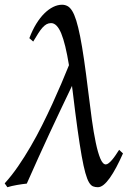

<svg xmlns="http://www.w3.org/2000/svg" viewBox="-44 -762 549 802"><path d="M469.7 -121.1Q455.6 -89.4 441.7 -63.2Q427.7 -37.1 414.6 -18.6Q401.4 0 388.9 10Q376.5 20 364.7 20Q353.5 20 344.5 16.4Q335.4 12.7 327.6 -0.5Q319.8 -13.7 312.5 -39.8Q305.2 -65.9 297.1 -110.8Q289.1 -155.8 279.8 -222.2Q270.5 -288.6 259.3 -383.3Q258.3 -388.7 257.8 -393.6Q257.3 -398.4 256.8 -403.3Q233.4 -354.5 210.2 -305.7Q187 -256.8 163.6 -206.5Q140.1 -156.2 116.5 -103.8Q92.8 -51.3 67.9 4.9Q59.1 5.9 48.3 7.3Q37.6 8.8 26.9 10.7Q16.1 12.7 5.9 14.9Q-4.4 17.1 -13.2 20L-24.4 3.9Q4.4 -27.8 31.5 -67.1Q58.6 -106.4 83.7 -149.7Q108.9 -192.9 131.6 -238.3Q154.3 -283.7 174.6 -327.9Q194.8 -372.1 212.4 -413.3Q230 -454.6 244.1 -489.7Q229.5 -579.6 211.7 -622.6Q193.8 -665.5 169.4 -665.5Q159.2 -665.5 150.6 -660.9Q142.1 -656.2 133.5 -646.7Q125 -637.2 115.7 -622.6Q106.4 -607.9 94.7 -588.4L78.6 -602.5Q91.3 -636.2 107.4 -662.4Q123.5 -688.5 141.4 -706.1Q159.2 -723.6 178 -732.9Q196.8 -742.2 215.3 -742.2Q227.5 -742.2 238 -736.6Q248.5 -731 257.6 -716.3Q266.6 -701.7 274.7 -675.8Q282.7 -649.9 290.8 -609.6Q298.8 -569.3 307.1 -512.5Q315.4 -455.6 324.7 -378.9Q332 -317.9 339.6 -262.9Q347.2 -208 356 -166.3Q364.7 -124.5 375 -99.9Q385.3 -75.2 397.9 -75.2Q403.3 -75.2 410.2 -80.6Q417 -85.9 424.3 -94.5Q431.6 -103 439 -114Q446.3 -125 453.6 -136.2Z"/></svg>

Font: Akkhara
Style: Italic
Weight: 400
Italic angle: -7°
Designer: J. Victor Gaultney
Version: Version 1.00 June 13, 2006, initial release